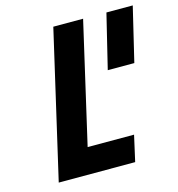

<svg xmlns="http://www.w3.org/2000/svg" viewBox="-102 -769 795 859"><g transform="rotate(-15 295.0 -340.0)"><path d="M590 -680 530 -429H407L468 -680ZM419 0H65L222 -680H360L231 -120H446Z"/></g></svg>

Font: Titillium Web
Style: Bold Italic
Weight: 700
Italic angle: -13°
Version: Version 1.001;PS 57.000;hotconv 1.0.70;makeotf.lib2.5.55311